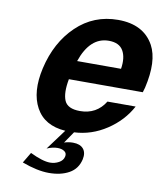

<svg xmlns="http://www.w3.org/2000/svg" viewBox="-87 -620 788 926"><g transform="rotate(10 307.5 -156.5)"><path d="M471 -319Q480 -375 460.5 -408.5Q441 -442 390 -442Q298 -442 256 -319ZM99 -256Q129 -387 213.5 -468Q298 -549 417 -549Q542 -549 592 -458Q632 -384 601 -250Q597 -234 594 -226H232Q219 -157 234.5 -120.5Q250 -84 311 -84Q392 -84 434 -152H572Q533 -79 459.5 -30.5Q386 18 301 22L262 79Q283 72 305 72Q340 72 356 91Q372 110 365 143Q354 191 313.5 213.5Q273 236 215 236Q158 236 83 208L114 156Q176 186 212 186Q235 186 255 175Q275 164 279 145Q283 128 270 119Q257 110 236 110Q212 110 184 122L258 22Q155 15 113.5 -61Q72 -137 99 -256Z"/></g></svg>

Font: Miedinger
Style: Bold-Italic
Weight: 700
Italic angle: -13°
Version: Version 001.000